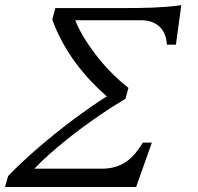

<svg xmlns="http://www.w3.org/2000/svg" viewBox="-128 -748 791 768"><path d="M277.8 -73.2Q309.1 -73.2 333.5 -80.6Q357.9 -87.9 377.4 -101.6Q397 -115.2 413.1 -134.5Q429.2 -153.8 443.4 -177.7H479.5L416.5 0H-107.9L-95.7 -43.5Q-72.8 -67.9 -43 -95.9Q-13.2 -124 20.5 -153.1Q54.2 -182.1 90.6 -211.7Q127 -241.2 163.3 -268.3Q199.7 -295.4 234.4 -319.6Q269 -343.8 299.3 -362.3Q264.6 -392.6 232.9 -426.5Q201.2 -460.4 173.3 -498.3Q145.5 -536.1 122.1 -578.9Q98.6 -621.6 81.1 -669.4L93.3 -715.8H376Q396.5 -715.8 424.6 -716.1Q452.6 -716.3 482.9 -717.5Q513.2 -718.8 543.2 -721.2Q573.2 -723.6 597.2 -727.5L575.7 -569.3H539.6Q538.1 -594.2 530 -612.5Q522 -630.9 508.5 -642.8Q495.1 -654.8 476.8 -660.9Q458.5 -667 437.5 -667H172.9Q188 -629.4 211.2 -592.3Q234.4 -555.2 262.2 -520Q290 -484.9 321.5 -453.4Q353 -421.9 385.7 -396.5L374 -353Q355 -341.8 327.9 -324.7Q300.8 -307.6 268.8 -285.6Q236.8 -263.7 202.1 -238.3Q167.5 -212.9 133.5 -185.3Q99.6 -157.7 67.6 -129.4Q35.6 -101.1 9.8 -73.2Z"/></svg>

Font: Arian Grqi
Style: Italic
Weight: 400
Italic angle: -15°
Designer: Ruben Hakobyan (Tarumian)
Foundry: Ruben Hakobyan (Tarumian)
Version: Version 1.002